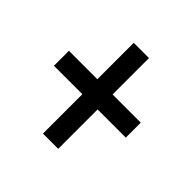

<svg xmlns="http://www.w3.org/2000/svg" viewBox="-139 -717 774 774"><g transform="rotate(45 248.5 -330.0)"><path d="M291 -381.3H451.7V-295.9H291V-71.3H204.1V-295.9H42V-381.3H204.1V-588.9H291Z"/></g></svg>

Font: RobotoCondensed-Regular
Style: Regular
Weight: 400
Designer: Google
Version: Version 2.001201; 2014